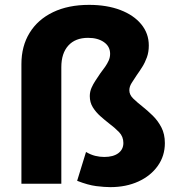

<svg xmlns="http://www.w3.org/2000/svg" viewBox="-20 -755 726 789"><path d="M433.5 14Q409.5 14 375.5 9.8Q341.5 5.5 297 -12L333.5 -130.5Q353 -119 371.5 -114.5Q390 -110 408.5 -110Q445.5 -110 466.2 -125.5Q487 -141 487 -167.5Q487 -193.5 469.5 -211.8Q452 -230 428.5 -247.5Q410.5 -261.5 392.2 -277.8Q374 -294 361.5 -314Q349 -334 349 -360Q349 -378 356 -394Q363 -410 373 -424.8Q383 -439.5 392.5 -454Q403 -467.5 412 -480.5Q421 -493.5 426.8 -506.5Q432.5 -519.5 432.5 -534Q432.5 -564 407.2 -581.8Q382 -599.5 342 -599.5Q289.5 -599.5 260.8 -567.8Q232 -536 232 -479V0H68V-491.5Q68 -565.5 101.8 -620.2Q135.5 -675 198 -705Q260.5 -735 346 -735Q419 -735 474.2 -714Q529.5 -693 560.5 -655.2Q591.5 -617.5 591.5 -568Q591.5 -541.5 583.8 -519.8Q576 -498 564.5 -479.8Q553 -461.5 541.5 -445.5Q530.5 -429 521 -414Q511.5 -399 511.5 -384Q511.5 -365.5 527.5 -350Q543.5 -334.5 564.5 -318Q586 -301 607.5 -280Q629 -259 643.2 -231.5Q657.5 -204 657.5 -167Q657.5 -114.5 628.5 -73.5Q599.5 -32.5 548.8 -9.2Q498 14 433.5 14Z"/></svg>

Font: Geologica Roman
Style: Bold
Weight: 700
Designer: Sindre Bremnes, Frode Helland
Foundry: Monokrom Skriftforlag AS
Version: Version 1.010;gftools[0.9.28]